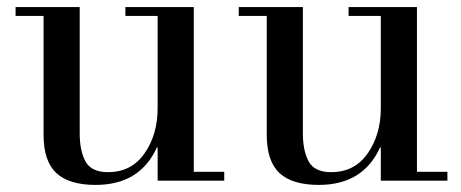

<svg xmlns="http://www.w3.org/2000/svg" viewBox="-20 -510 1300 542"><path d="M425 0V-94H423Q375 12 250 12Q175 12 139 -21.5Q103 -55 103 -129V-465H24V-490H205V-134Q205 -84 221.5 -54Q238 -24 285 -24Q351 -24 388 -77Q425 -130 425 -205V-465H334V-490H527V-25H613V0Z M1055 0V-94H1053Q1005 12 880 12Q805 12 769 -21.5Q733 -55 733 -129V-465H654V-490H835V-134Q835 -84 851.5 -54Q868 -24 915 -24Q981 -24 1018 -77Q1055 -130 1055 -205V-465H964V-490H1157V-25H1243V0Z"/></svg>

Font: Justus
Style: Roman
Weight: 500
Version: Version 001.001